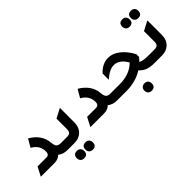

<svg xmlns="http://www.w3.org/2000/svg" viewBox="11 -1438 2421 2421"><g transform="rotate(-45 1222.0 -227.0)"><path d="M10 0 73 -121H231Q282 -121 282 -180Q282 -290 176 -349L238 -456Q394 -365 406 -209Q410 -159 428.5 -140Q447 -121 492 -121H568V0H485Q411 0 360 -41Q323 0 254 0Z M508 0V-121H598Q636 -121 652 -137.5Q668 -154 668 -193V-378L794 -444V-187Q794 -96 738 -45Q689 0 610 0ZM562 223Q532 223 514 205Q496 187 496 156Q496 91 562 91Q592 91 609.5 108.5Q627 126 627 156Q627 223 562 223ZM716 223Q686 223 668 205Q650 187 650 156Q650 91 716 91Q746 91 763.5 108.5Q781 126 781 156Q781 223 716 223Z M894 0 957 -121H1115Q1166 -121 1166 -180Q1166 -290 1060 -349L1122 -456Q1278 -365 1290 -209Q1294 -159 1312.5 -140Q1331 -121 1376 -121H1452V0H1369Q1295 0 1244 -41Q1207 0 1138 0Z M2044 -121H2128V0H2043Q1964 0 1916.5 -17.5Q1869 -35 1828 -79Q1703 0 1540 0H1392V-121H1541Q1717 -121 1821 -226Q1753 -345 1656 -345Q1576 -345 1481 -258V-369Q1565 -461 1671 -461Q1749 -461 1823 -404Q1897 -347 1954 -242V-192Q1938 -171 1912 -145Q1952 -121 2044 -121ZM1767 91Q1797 91 1814.5 108.5Q1832 126 1832 156Q1832 223 1767 223Q1737 223 1719 205Q1701 187 1701 156Q1701 127 1719 109Q1737 91 1767 91Z M2140 -545Q2110 -545 2092 -563Q2074 -581 2074 -612Q2074 -677 2140 -677Q2170 -677 2187.5 -659.5Q2205 -642 2205 -612Q2205 -545 2140 -545ZM2294 -545Q2264 -545 2246 -563Q2228 -581 2228 -612Q2228 -677 2294 -677Q2324 -677 2341.5 -659.5Q2359 -642 2359 -612Q2359 -545 2294 -545ZM2068 0V-121H2158Q2196 -121 2212 -137.5Q2228 -154 2228 -193V-378L2354 -444V-187Q2354 -96 2298 -45Q2249 0 2170 0Z"/></g></svg>

Font: Space Grotesk SemiBold
Style: Regular
Weight: 600
Designer: Florian Karsten
Foundry: Florian Karsten
Version: Version 2.000